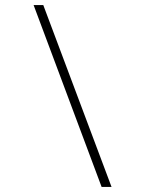

<svg xmlns="http://www.w3.org/2000/svg" viewBox="-20 -734 570 754"><path d="M418 0H379L112 -714H150Z"/></svg>

Font: Noto Sans Mono Condensed ExtraLight
Style: Regular
Weight: 200
Width: 3
Designer: Monotype Design Team
Foundry: Monotype Imaging Inc.
Version: Version 2.014; ttfautohint (v1.8.4.7-5d5b)